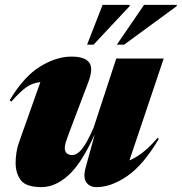

<svg xmlns="http://www.w3.org/2000/svg" viewBox="-20 -752 744 787"><path d="M331 -65 368.5 -201.5Q314 -81.5 260 -33.2Q206 15 150.5 15Q87 15 65.5 -13.2Q44 -41.5 44 -85Q44 -103 47.2 -125.5Q50.5 -148 57 -166L145.5 -415.5Q113 -412 88 -394.5Q63 -377 26.5 -335.5L19.5 -341Q77.5 -438 144 -479Q210.5 -520 273 -520Q328 -520 345.8 -495.5Q363.5 -471 341.5 -414L266 -215Q255 -186 250.2 -170.8Q245.5 -155.5 245.5 -146Q245.5 -130.5 254 -123.5Q262.5 -116.5 275.5 -116.5Q295.5 -116.5 315 -139.8Q334.5 -163 363.5 -228L456.5 -512H651L510.5 -94.5Q535 -104.5 563.5 -126Q592 -147.5 626 -187L631 -183Q569 -77.5 502.8 -31.2Q436.5 15 375.5 15Q347 15 333.5 -5.2Q320 -25.5 331 -65ZM459 -569 570.5 -732H704.5V-727L489 -569ZM337 -569 400.5 -732H511.5V-727L363.5 -569Z"/></svg>

Font: Newsreader Display ExtraBold
Style: Italic
Weight: 800
Italic angle: -17°
Designer: Hugues Gentile
Foundry: Production Type
Version: Version 1.001